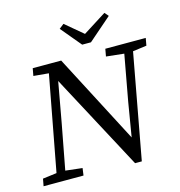

<svg xmlns="http://www.w3.org/2000/svg" viewBox="-130 -981 1035 1101"><g transform="rotate(-15 388.0 -431.0)"><path d="M-5 0 3 -43 104 -56H124L238 -43L232 0ZM76 0 200 -660H250L189 -323L128 0ZM533 -626 541 -670H781L773 -626L676 -613H655ZM588 -123 543 -66 589 -342 649 -670H701L576 8H536L220 -584L211 -591L201 -617L102 -626L110 -670H279L564 -123ZM346 -870 476 -761H417L589 -870L609 -847L471 -727H419L318 -848Z"/></g></svg>

Font: Source Serif 4 18pt
Style: Italic
Weight: 400
Italic angle: -12°
Designer: Frank Grießhammer
Foundry: Adobe Systems Incorporated
Version: Version 4.004;hotconv 1.0.116;makeotfexe 2.5.65601